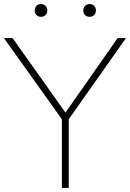

<svg xmlns="http://www.w3.org/2000/svg" viewBox="-28 -928 642 948"><path d="M277.5 0V-353.5L287 -326L-8.5 -740H34L304.5 -359H286L553 -740H594L302 -326L311.5 -353.5V0ZM414.5 -845Q401 -845 392.2 -853.5Q383.5 -862 383.5 -876Q383.5 -890.5 392.2 -899.2Q401 -908 414.5 -908Q428 -908 436.8 -899.2Q445.5 -890.5 445.5 -876Q445.5 -862 436.8 -853.5Q428 -845 414.5 -845ZM174.5 -845Q161 -845 152.2 -853.5Q143.5 -862 143.5 -876Q143.5 -890.5 152.2 -899.2Q161 -908 174.5 -908Q188 -908 196.8 -899.2Q205.5 -890.5 205.5 -876Q205.5 -862 196.8 -853.5Q188 -845 174.5 -845Z"/></svg>

Font: Encode Sans SC SemiExpanded Thin
Style: Regular
Weight: 250
Width: 6
Designer: Multiple Designers
Foundry: Impallari Type
Version: Version 3.002